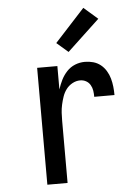

<svg xmlns="http://www.w3.org/2000/svg" viewBox="-54 -809 608 851"><g transform="rotate(-5 250.0 -383.5)"><path d="M122 0V-520H212V-416Q219 -438 229 -458Q239 -478 254.5 -494.5Q270 -511 291 -519.5Q312 -528 335 -528Q354 -528 372 -523Q390 -518 404.5 -506.5Q419 -495 429 -478.5Q439 -462 444 -444Q449 -426 451 -407.5Q453 -389 453 -370H363Q363 -384 361 -397.5Q359 -411 352 -423Q345 -435 333 -441.5Q321 -448 307 -448Q289 -448 272.5 -439Q256 -430 245 -415.5Q234 -401 228 -383.5Q222 -366 218 -348Q214 -330 213 -312Q212 -294 212 -276V0ZM267 -578 216 -622 349 -767 411 -713Z"/></g></svg>

Font: Iosevka SS04 Medium
Style: Regular
Weight: 500
Monospace: yes
Designer: Belleve Invis
Foundry: Belleve Invis
Version: Version 19.0.0; ttfautohint (v1.8.4)